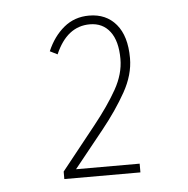

<svg xmlns="http://www.w3.org/2000/svg" viewBox="-38 -668 450 460"><g transform="rotate(-5 187.5 -438.5)"><path d="M99 -246V-264Q146 -323 181.5 -367.5Q217 -412 237.5 -448.5Q258 -485 258 -521Q258 -564 240.5 -587Q223 -610 192 -610Q137 -610 109 -545L91 -554Q106 -589 131.5 -610Q157 -631 192 -631Q233 -631 257 -602.5Q281 -574 281 -521Q281 -481 258 -440Q235 -399 200.5 -356Q166 -313 129 -267H282V-246Z"/></g></svg>

Font: Inconsolata Condensed ExtraLight
Style: Regular
Weight: 200
Width: 3
Monospace: yes
Designer: Raph Levien, Cyreal, Brenton Simpson
Foundry: Raph Levien, Cyreal, Google
Version: Version 3.100; ttfautohint (v1.8.4.7-5d5b)